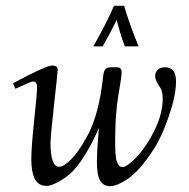

<svg xmlns="http://www.w3.org/2000/svg" viewBox="-20 -628 652 662"><path d="M302 -468Q351.1 -555.7 373 -607.9H408Q427.7 -540.5 458 -468H410.9Q401.1 -491 392.7 -521.1Q384.3 -551.3 382.1 -559.1Q360.4 -513.9 334 -468ZM94 -346.9Q93 -346.9 92.3 -346.8Q91.6 -346.7 90.7 -346.6Q89.8 -346.4 88.5 -346.1Q87.2 -345.7 85.7 -345.1Q84.2 -344.5 81.7 -343.4Q79.1 -342.3 76.4 -341.2Q73.7 -340.1 69.2 -338Q64.7 -335.9 59.9 -333.9Q55.2 -331.8 47.9 -328.5Q40.5 -325.2 33 -322L24.9 -341.1Q139.4 -402.1 159.2 -402.1Q179 -402.1 179 -387Q179 -380.6 166.5 -268.2Q154.1 -155.8 154.1 -136Q154.1 -53 184.1 -53Q200.2 -53 226 -79.2Q251.7 -105.5 281 -158.9Q321.8 -232.9 335.9 -366.9Q337.6 -382.1 343 -389Q348.4 -396 363 -396H383.1Q399.9 -396 399.3 -377.7Q398.7 -359.4 392.6 -326.7Q377 -242.9 377 -145Q377 -84.5 382.6 -71.3Q388.2 -58.1 392.3 -55.1Q396.5 -52 403.4 -52Q410.4 -52 423.8 -61.9Q437.3 -71.8 452.8 -88.4Q468.3 -105 484 -128.5Q499.8 -152.1 512.2 -177.5Q541 -235.4 541 -288.1Q541 -313.7 532 -326.7Q514.9 -350.8 514.9 -365Q514.9 -379.2 524.2 -387.6Q533.4 -396 550 -396Q586.9 -396 586.9 -347.4Q586.9 -298.8 562.1 -227.1Q537.4 -155.3 509.9 -113.3Q482.4 -71.3 460.4 -47.2Q438.5 -23.2 419.9 -10.7Q351.3 35.2 325.7 -4.6Q314 -22.7 314 -72Q314 -101.1 319.3 -164.1L321 -187Q285.6 -105.2 245.1 -54Q223.1 -25.6 190.8 -6.3Q158.4 12.9 141.6 12.9Q124.8 12.9 114.5 5.7Q104.2 -1.5 98.6 -13.9Q87.9 -37.8 87.9 -78.6Q87.9 -119.4 97.8 -212.6Q107.7 -305.9 107.8 -326.4Q107.9 -346.9 94 -346.9Z"/></svg>

Font: Linden Hill
Style: Italic
Weight: 400
Italic angle: -5.60001°
Version: Version 1.201